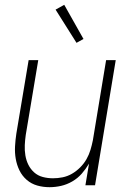

<svg xmlns="http://www.w3.org/2000/svg" viewBox="-20 -770 540 798"><path d="M186 8Q159 8 134.5 1Q110 -6 91 -22.5Q72 -39 61 -61.5Q50 -84 45.5 -109.5Q41 -135 42.5 -162Q44 -189 48 -215L99 -520H139L87 -209Q84 -188 83 -166.5Q82 -145 85.5 -124Q89 -103 98 -85Q107 -67 122 -53.5Q137 -40 157.5 -34.5Q178 -29 200 -29Q220 -29 240 -33Q260 -37 278.5 -47.5Q297 -58 313 -74Q329 -90 339.5 -108.5Q350 -127 356 -147Q362 -167 366 -187L421 -520H461L375 0H335L350 -90Q337 -68 320 -48.5Q303 -29 280.5 -16Q258 -3 234 2.5Q210 8 186 8ZM298 -592 211 -730 247 -750 327 -608Z"/></svg>

Font: Iosevka Term Curly XLt Obl
Style: Regular
Weight: 200
Italic angle: -9°
Designer: Belleve Invis
Foundry: Belleve Invis
Version: Version 32.3.0